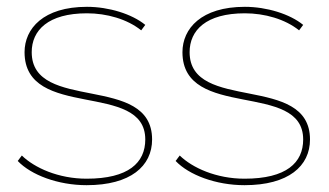

<svg xmlns="http://www.w3.org/2000/svg" viewBox="-20 -540 966 563"><path d="M234 3C363 3 426 -53 426 -131C426 -326 73 -209 73 -387C73 -451 121 -501 235 -501C293 -501 353 -484 394 -451L406 -467C367 -499 299 -520 235 -520C107 -520 52 -456 52 -387C52 -186 406 -304 406 -131C406 -63 357 -16 234 -16C151 -16 81 -48 44 -84L32 -68C71 -27 150 3 234 3Z M697 3C826 3 889 -53 889 -131C889 -326 536 -209 536 -387C536 -451 584 -501 698 -501C756 -501 816 -484 857 -451L869 -467C830 -499 762 -520 698 -520C570 -520 515 -456 515 -387C515 -186 869 -304 869 -131C869 -63 820 -16 697 -16C614 -16 544 -48 507 -84L495 -68C534 -27 613 3 697 3Z"/></svg>

Font: Montserrat-Alt1 Thin
Style: Regular
Weight: 100
Designer: Differentunic
Foundry: Differentunic
Version: Version 7.222